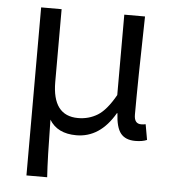

<svg xmlns="http://www.w3.org/2000/svg" viewBox="-50 -533 700 766"><g transform="rotate(5 300.0 -149.5)"><path d="M84 187V-486H166V-195Q166 -59 269 -59Q312 -59 347 -80.5Q382 -102 417 -164V-486H500Q494 -224 494 -92Q494 -56 522 -56Q531 -56 540 -58L551 4Q533 12 504 12Q465 12 446 -11.5Q427 -35 424 -92H422Q363 10 268 10Q192 10 160 -43Q162 114 167 187Z"/></g></svg>

Font: TypoPRO Source Code Pro
Style: Regular
Weight: 400
Monospace: yes
Designer: Paul D. Hunt, Teo Tuominen
Foundry: Adobe Systems Incorporated
Version: Version 2.010;PS 1.0;hotconv 1.0.84;makeotf.lib2.5.63406